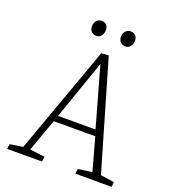

<svg xmlns="http://www.w3.org/2000/svg" viewBox="-156 -990 977 1103"><g transform="rotate(20 333.0 -438.5)"><path d="M381 -704 574 -42 658 -30 654 0H433L437 -30L522 -42L467 -241H213L142 -42L233 -30L229 0H16L20 -30L99 -42L336 -701ZM226 -278H455L353 -640H352ZM233 -829Q233 -849 244.5 -863Q256 -877 275 -877Q295 -877 305.5 -865Q316 -853 316 -833Q316 -815 305 -800Q294 -785 273 -785Q256 -785 244.5 -797Q233 -809 233 -829ZM410 -829Q410 -849 421.5 -863Q433 -877 452 -877Q473 -877 483.5 -865Q494 -853 494 -833Q494 -815 483 -800Q472 -785 451 -785Q433 -785 421.5 -797Q410 -809 410 -829Z"/></g></svg>

Font: Literata 18pt ExtraLight
Style: Italic
Weight: 250
Italic angle: -2°
Designer: Latin by Veronika Burian and Jose Scaglione. Greek by Irene Vlachou. Cyrillic by Vera Evstafieva
Foundry: TypeTogether
Version: Version 3.103;gftools[0.9.29]